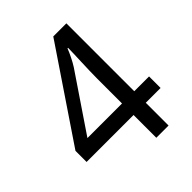

<svg xmlns="http://www.w3.org/2000/svg" viewBox="-201 -836 954 954"><g transform="rotate(-45 275.5 -359.0)"><path d="M341 -160H11V-238L335 -718H427V-241H531V-160H427V0H341ZM341 -241V-415Q341 -442 342 -472Q343 -502 344 -531Q345 -560 346 -585Q347 -610 347 -626H343Q336 -607 323 -581Q310 -555 299 -538L98 -241Z"/></g></svg>

Font: ukannada85
Style: Book
Weight: 400
Designer: Jelle Bosma - Monotype Design Team
Foundry: Monotype Imaging Inc.
Version: Version 2.003